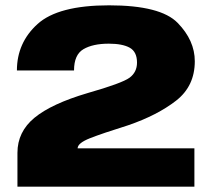

<svg xmlns="http://www.w3.org/2000/svg" viewBox="-20 -701 800 721"><path d="M45.5 0V-127Q45.5 -206 109.5 -258.8Q173.5 -311.5 309 -351.5Q438.5 -388.5 466.5 -409.2Q494.5 -430 494.5 -466Q494.5 -506.5 467.2 -521.8Q440 -537 388.5 -537Q328.5 -537 293.2 -516.2Q258 -495.5 258 -436.5H43.5Q43.5 -540.5 121 -610.8Q198.5 -681 389.5 -681Q583 -681 647.2 -615Q711.5 -549 711.5 -471Q711.5 -377.5 641 -322.8Q570.5 -268 461 -230.5Q363.5 -200 317.5 -181.8Q271.5 -163.5 271.5 -144H710V0Z"/></svg>

Font: Anybody ExtraExpanded ExtraBold
Style: Regular
Weight: 800
Width: 8
Designer: Tyler Finck
Foundry: Etcetera Type Company
Version: Version 1.010; ttfautohint (v1.8.3) -l 8 -r 50 -G 200 -x 14 